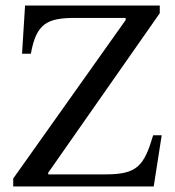

<svg xmlns="http://www.w3.org/2000/svg" viewBox="-20 -677 634 697"><path d="M538 0 567 -186H536C503 -75 478 -44 364 -44H155V-50L560 -629V-657H71L60 -482H92C112 -593 152 -612 255 -612H436V-604L28 -29V0Z"/></svg>

Font: STIX Two Text
Style: Regular
Weight: 400
Designer: Ross Mills, John Hudson & Paul Hanslow, Tiro Typeworks Ltd; with prior portions MicroPress Inc., and Coen Hoffman.
Foundry: Tiro Typeworks Ltd
Version: Version 2.13 b171